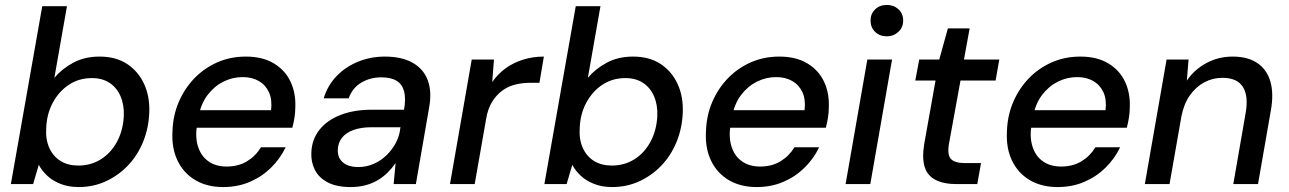

<svg xmlns="http://www.w3.org/2000/svg" viewBox="-20 -745 5216 777"><path d="M298 12Q257 12 224.5 -1Q192 -14 170.5 -34.5Q149 -55 137 -78L114 0H24L151 -720H251L200 -430Q230 -466 276 -491Q322 -516 383 -516Q449 -516 494.5 -486Q540 -456 563.5 -404.5Q587 -353 584 -287Q581 -224 558.5 -169.5Q536 -115 497 -74.5Q458 -34 407.5 -11Q357 12 298 12ZM297 -75Q348 -75 388.5 -100.5Q429 -126 453.5 -171.5Q478 -217 481 -275Q483 -320 468 -355Q453 -390 423.5 -409.5Q394 -429 352 -429Q300 -429 259.5 -402.5Q219 -376 194 -330Q169 -284 167 -226Q164 -181 179.5 -146.5Q195 -112 225 -93.5Q255 -75 297 -75Z M883 12Q818 12 770.5 -16Q723 -44 698.5 -95Q674 -146 678 -214Q680 -278 703.5 -332.5Q727 -387 766.5 -428Q806 -469 859 -492.5Q912 -516 975 -516Q1043 -516 1089 -488Q1135 -460 1156.5 -413Q1178 -366 1175 -308Q1175 -290 1171.5 -268Q1168 -246 1163 -228H752L764 -299H1077Q1082 -342 1068.5 -371.5Q1055 -401 1027.5 -417Q1000 -433 962 -433Q921 -433 884 -414.5Q847 -396 820 -360.5Q793 -325 783 -271L778 -243Q769 -192 781 -153Q793 -114 823 -92.5Q853 -71 897 -71Q945 -71 980 -92.5Q1015 -114 1036 -149H1136Q1114 -103 1077 -66.5Q1040 -30 991 -9Q942 12 883 12Z M1399 12Q1342 12 1306 -7Q1270 -26 1254 -58Q1238 -90 1240 -128Q1242 -181 1273 -220Q1304 -259 1358.5 -280Q1413 -301 1485 -301H1615Q1623 -345 1615.5 -374.5Q1608 -404 1585 -418Q1562 -432 1523 -432Q1478 -432 1442 -410.5Q1406 -389 1391 -347H1290Q1306 -400 1342.5 -437.5Q1379 -475 1429.5 -495.5Q1480 -516 1537 -516Q1606 -516 1650 -491Q1694 -466 1711 -420.5Q1728 -375 1717 -312L1663 0H1573L1581 -85Q1567 -65 1549 -47Q1531 -29 1508 -15.5Q1485 -2 1458 5Q1431 12 1399 12ZM1431 -69Q1463 -69 1492.5 -82Q1522 -95 1545 -117.5Q1568 -140 1582.5 -168Q1597 -196 1600 -227L1601 -230H1482Q1441 -230 1410.5 -219Q1380 -208 1364 -187.5Q1348 -167 1347 -139Q1346 -106 1368 -87.5Q1390 -69 1431 -69Z M1801 0 1889 -504H1979L1972 -413Q1995 -446 2026 -468.5Q2057 -491 2096.5 -503.5Q2136 -516 2181 -516L2163 -410H2128Q2095 -410 2066 -403Q2037 -396 2013 -378.5Q1989 -361 1971.5 -333Q1954 -305 1947 -262L1901 0Z M2457 12Q2416 12 2383.5 -1Q2351 -14 2329.5 -34.5Q2308 -55 2296 -78L2273 0H2183L2310 -720H2410L2359 -430Q2389 -466 2435 -491Q2481 -516 2542 -516Q2608 -516 2653.5 -486Q2699 -456 2722.5 -404.5Q2746 -353 2743 -287Q2740 -224 2717.5 -169.5Q2695 -115 2656 -74.5Q2617 -34 2566.5 -11Q2516 12 2457 12ZM2456 -75Q2507 -75 2547.5 -100.5Q2588 -126 2612.5 -171.5Q2637 -217 2640 -275Q2642 -320 2627 -355Q2612 -390 2582.5 -409.5Q2553 -429 2511 -429Q2459 -429 2418.5 -402.5Q2378 -376 2353 -330Q2328 -284 2326 -226Q2323 -181 2338.5 -146.5Q2354 -112 2384 -93.5Q2414 -75 2456 -75Z M3042 12Q2977 12 2929.5 -16Q2882 -44 2857.5 -95Q2833 -146 2837 -214Q2839 -278 2862.5 -332.5Q2886 -387 2925.5 -428Q2965 -469 3018 -492.5Q3071 -516 3134 -516Q3202 -516 3248 -488Q3294 -460 3315.5 -413Q3337 -366 3334 -308Q3334 -290 3330.5 -268Q3327 -246 3322 -228H2911L2923 -299H3236Q3241 -342 3227.5 -371.5Q3214 -401 3186.5 -417Q3159 -433 3121 -433Q3080 -433 3043 -414.5Q3006 -396 2979 -360.5Q2952 -325 2942 -271L2937 -243Q2928 -192 2940 -153Q2952 -114 2982 -92.5Q3012 -71 3056 -71Q3104 -71 3139 -92.5Q3174 -114 3195 -149H3295Q3273 -103 3236 -66.5Q3199 -30 3150 -9Q3101 12 3042 12Z M3402 0 3490 -504H3590L3502 0ZM3569 -598Q3540 -598 3521.5 -616Q3503 -634 3503 -662Q3503 -689 3521.5 -707Q3540 -725 3569 -725Q3597 -725 3616 -707.5Q3635 -690 3635 -662Q3635 -634 3615.5 -616Q3596 -598 3569 -598Z M3852 0Q3799 0 3766 -17Q3733 -34 3722 -69.5Q3711 -105 3720 -161L3766 -419H3684L3700 -504H3781L3816 -630H3904L3881 -504H4024L4009 -419H3867L3820 -161Q3813 -117 3829 -101Q3845 -85 3885 -85H3950L3935 0Z M4260 12Q4195 12 4147.5 -16Q4100 -44 4075.5 -95Q4051 -146 4055 -214Q4057 -278 4080.5 -332.5Q4104 -387 4143.5 -428Q4183 -469 4236 -492.5Q4289 -516 4352 -516Q4420 -516 4466 -488Q4512 -460 4533.5 -413Q4555 -366 4552 -308Q4552 -290 4548.5 -268Q4545 -246 4540 -228H4129L4141 -299H4454Q4459 -342 4445.5 -371.5Q4432 -401 4404.5 -417Q4377 -433 4339 -433Q4298 -433 4261 -414.5Q4224 -396 4197 -360.5Q4170 -325 4160 -271L4155 -243Q4146 -192 4158 -153Q4170 -114 4200 -92.5Q4230 -71 4274 -71Q4322 -71 4357 -92.5Q4392 -114 4413 -149H4513Q4491 -103 4454 -66.5Q4417 -30 4368 -9Q4319 12 4260 12Z M4613 0 4701 -504H4790L4783 -419Q4814 -464 4862.5 -490Q4911 -516 4968 -516Q5031 -516 5069.5 -489Q5108 -462 5121.5 -413.5Q5135 -365 5123 -298L5071 0H4971L5021 -288Q5033 -356 5010 -393Q4987 -430 4927 -430Q4888 -430 4854 -412Q4820 -394 4795.5 -359.5Q4771 -325 4761 -274L4713 0Z"/></svg>

Font: DM Sans Medium
Style: Italic
Weight: 500
Italic angle: -10°
Designer: Colophon Foundry, Jonny Pinhorn
Foundry: Colophon Foundry
Version: Version 4.004;gftools[0.9.30]